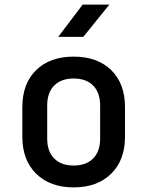

<svg xmlns="http://www.w3.org/2000/svg" viewBox="-20 -805 640 834"><path d="M300 9Q198 9 137.5 -50Q77 -109 77 -211V-339Q77 -442 137 -500.5Q197 -559 300 -559Q403 -559 463 -500.5Q523 -442 523 -339V-211Q523 -109 462.5 -50Q402 9 300 9ZM300 -86Q354 -86 384.5 -116.5Q415 -147 415 -204V-346Q415 -403 384.5 -433.5Q354 -464 300 -464Q246 -464 215.5 -433.5Q185 -403 185 -346V-204Q185 -147 215.5 -116.5Q246 -86 300 -86ZM233 -645 339 -785H455L342 -645Z"/></svg>

Font: JetBrains Mono NL SemiBold
Style: Regular
Weight: 600
Designer: Philipp Nurullin, Konstantin Bulenkov
Foundry: JetBrains
Version: Version 2.304; ttfautohint (v1.8.4.7-5d5b)